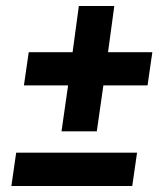

<svg xmlns="http://www.w3.org/2000/svg" viewBox="-20 -623 554 643"><path d="M362.8 -603 341.8 -448.2H490.2L474.1 -336.9H326.2L304.2 -183.1H186L208 -336.9H60.1L76.2 -448.2H223.1L244.1 -603ZM18.1 0 34.2 -111.8H439L422.9 0Z"/></svg>

Font: FiraGO SemiBold
Style: Italic
Weight: 600
Italic angle: -8°
Designer: bBox Type GmbH
Foundry: bBox Type GmbH
Version: Version 1.001;PS 001.001;hotconv 1.0.88;makeotf.lib2.5.64775